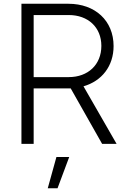

<svg xmlns="http://www.w3.org/2000/svg" viewBox="-20 -765 678 1021"><path d="M159 0V-295H356L523 0H600L424 -306C521 -334 584 -413 584 -520C584 -655 486 -745 344 -745H94V0ZM159 -685H346C448 -685 519 -620 519 -521C519 -421 448 -355 346 -355H159ZM286 236 348 70H280L234 236Z"/></svg>

Font: Plus Jakarta Sans Light
Style: Regular
Weight: 300
Designer: Gumpita Rahayu
Foundry: Tokotype
Version: Version 2.071;gftools[0.9.30]